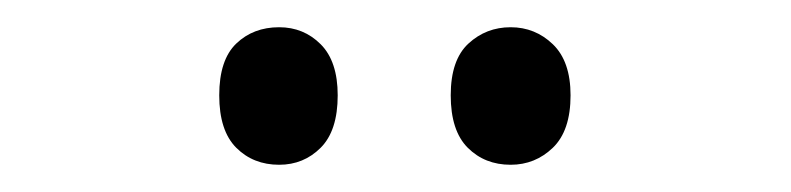

<svg xmlns="http://www.w3.org/2000/svg" viewBox="-20 -793 581 141"><path d="M141 -723Q141 -749 153.5 -761Q166 -773 185 -773Q203 -773 215.5 -760.5Q228 -748 228 -723Q228 -697 215.5 -684.5Q203 -672 185 -672Q166 -672 153.5 -684.5Q141 -697 141 -723ZM311 -723Q311 -749 324 -761Q337 -773 355 -773Q373 -773 386 -760.5Q399 -748 399 -723Q399 -697 386 -684.5Q373 -672 355 -672Q336 -672 323.5 -684.5Q311 -697 311 -723Z"/></svg>

Font: Noto Sans Tamil UI Condensed
Style: Regular
Weight: 400
Width: 3
Designer: Jelle Bosma - Monotype Design Team
Foundry: Monotype Imaging Inc.
Version: Version 2.004; ttfautohint (v1.8.4.7-5d5b)